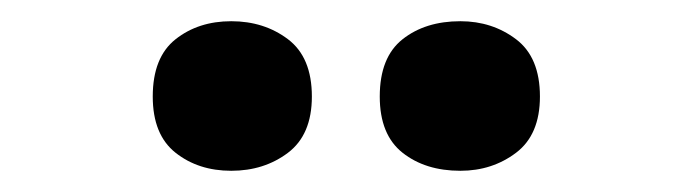

<svg xmlns="http://www.w3.org/2000/svg" viewBox="-20 -872 645 181"><path d="M124 -781Q124 -818 145.5 -835Q167 -852 198 -852Q229 -852 251.5 -835Q274 -818 274 -781Q274 -745 251.5 -728Q229 -711 198 -711Q167 -711 145.5 -728Q124 -745 124 -781ZM338 -781Q338 -818 359.5 -835Q381 -852 414 -852Q444 -852 466.5 -835Q489 -818 489 -781Q489 -745 466.5 -728Q444 -711 414 -711Q381 -711 359.5 -728Q338 -745 338 -781Z"/></svg>

Font: Noto Sans Kannada UI ExtraBold
Style: Regular
Weight: 800
Designer: Jelle Bosma - Monotype Design Team
Foundry: Monotype Imaging Inc.
Version: Version 2.005; ttfautohint (v1.8.4.7-5d5b)